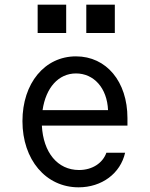

<svg xmlns="http://www.w3.org/2000/svg" viewBox="-20 -791 640 821"><path d="M159 -254H525V-286C525 -442 435 -550 305 -550C171 -550 76 -435 76 -273C76 -108 176 10 316 10C415 10 495 -49 515 -138H435C419 -93 374 -64 318 -64C226 -64 165 -139 159 -254ZM305 -477C381 -477 438 -415 442 -320H162C176 -416 230 -477 305 -477ZM141 -650H263V-771H141ZM349 -650H471V-771H349Z"/></svg>

Font: CommitMonoNiceRocks
Style: Regular
Weight: 400
Monospace: yes
Designer: Eigil Nikolajsen
Foundry: Eigil Nikolajsen
Version: Version 1.143